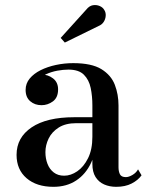

<svg xmlns="http://www.w3.org/2000/svg" viewBox="-20 -712 579 742"><path d="M429 10Q403.5 10 382.5 0.8Q361.5 -8.5 349.2 -28Q337 -47.5 337 -78.5V-304.5Q337 -340.5 330.5 -372Q324 -403.5 304.2 -423.2Q284.5 -443 244.5 -443Q224.5 -443 201.5 -438.8Q178.5 -434.5 158.2 -425.2Q138 -416 125 -401Q112 -386 112 -364.5H80Q80 -391.5 98.8 -407.8Q117.5 -424 140.5 -424Q165.5 -424 185 -409Q204.5 -394 204.5 -366.5Q204.5 -335 184.5 -320.2Q164.5 -305.5 140.5 -305.5Q114.5 -305.5 96.8 -320.8Q79 -336 79 -364.5Q79 -389.5 94.8 -408.5Q110.5 -427.5 137 -440.8Q163.5 -454 196.2 -461Q229 -468 263 -468Q334 -468 371.8 -444.8Q409.5 -421.5 423.8 -384.2Q438 -347 438 -304.5V-65.5Q438 -49.5 443.5 -38.5Q449 -27.5 466.5 -27.5Q477.5 -27.5 491.8 -35.8Q506 -44 513.5 -57.5L527 -34.5Q513.5 -15.5 488.8 -2.8Q464 10 429 10ZM186.5 10Q121.5 10 82.8 -23.2Q44 -56.5 44 -113.5Q44 -180.5 102.2 -219.8Q160.5 -259 267 -259H383.5V-236H275.5Q233.5 -236 207 -219.2Q180.5 -202.5 168 -176.8Q155.5 -151 155.5 -124Q155.5 -99.5 163.5 -78.8Q171.5 -58 187.8 -45.5Q204 -33 228 -33Q253.5 -33 278.5 -50Q303.5 -67 320.2 -100.5Q337 -134 337 -183.5H352.5Q352.5 -126.5 332 -82.8Q311.5 -39 274.5 -14.5Q237.5 10 186.5 10ZM230.5 -547.5 214.5 -565.5 313.5 -675Q325 -689.5 339 -691.8Q353 -694 365.2 -688.8Q377.5 -683.5 383 -673.5Q389.5 -663.5 388.5 -650.5Q387.5 -637.5 380.5 -627Q373.5 -616.5 361 -611.5Z"/></svg>

Font: Bodoni Moda SC 9pt Medium
Style: Regular
Weight: 500
Designer: Owen Earl
Foundry: indestructible type
Version: Version 2.005